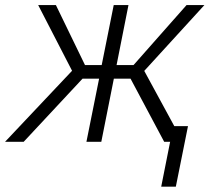

<svg xmlns="http://www.w3.org/2000/svg" viewBox="-48 -548 810 742"><path d="M658.5 0H586.5L456.5 -244H392L343.5 0H286L335 -244H271L43.5 0H-28.5L230.5 -274.5L99.5 -528.5H168L280.5 -296.5H345L391.5 -528.5H448.5L402.5 -296.5H468L673 -528.5H742L509.5 -274ZM631.5 173.5H575L621.5 -60.5H678.5Z"/></svg>

Font: Roberto Sans Light
Style: Italic
Weight: 300
Italic angle: -11°
Designer: Google
Version: Version 1.00;June 11, 2020;FontCreator 12.0.0.2522 64-bit; t